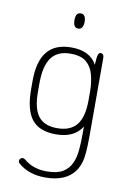

<svg xmlns="http://www.w3.org/2000/svg" viewBox="-85 -595 591 857"><g transform="rotate(10 210.5 -166.5)"><path d="M312 -46V-11Q312 26 309 60Q306 94 294 121Q282 148 256 164Q230 180 183 180Q120 180 80 145Q77 143 74 141.5Q71 140 68 140Q62 140 57.5 144.5Q53 149 53 155Q53 162 59 167Q106 208 181 208Q275 208 315 151Q326 135 332.5 115Q339 95 341.5 65Q344 35 344 -11V-364Q344 -372 340 -377Q336 -382 329 -382Q322 -382 318 -373Q314 -364 312 -326Q281 -384 196 -384Q123 -384 87 -340Q51 -296 51 -206V-170Q51 -76 85 -33Q119 10 194 10Q278 10 312 -46ZM312 -209V-165Q312 -89 283.5 -53.5Q255 -18 195 -18Q137 -18 110 -52.5Q83 -87 83 -163V-201Q83 -281 111 -318.5Q139 -356 197 -356Q245 -356 269 -335.5Q293 -315 302 -282Q311 -249 312 -209ZM211 -541Q199 -541 193.5 -532.5Q188 -524 188 -507Q188 -490 193.5 -481Q199 -472 211 -472Q222 -472 228 -481Q234 -490 234 -507Q234 -524 228 -532.5Q222 -541 211 -541Z"/></g></svg>

Font: Beiruti ExtraLight
Style: Regular
Weight: 250
Designer: Arlette Boutros
Foundry: Boutros
Version: Version 1.41